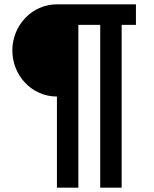

<svg xmlns="http://www.w3.org/2000/svg" viewBox="-20 -718 710 887"><path d="M243 149H342V-603H443V149H542V-603H608V-698H243C128 -698 37 -601 37 -485C37 -368 128 -272 243 -272Z"/></svg>

Font: Braiins Sans SemiBold
Style: Regular
Weight: 600
Designer: Mike Abbink, Paul van der Laan, Pieter van Rosmalen, Jiri Chlebus, Lubos Buracinsky
Foundry: Bold Monday, Sudetype
Version: Version 1.000;hotconv 1.0.109;makeotfexe 2.5.65596